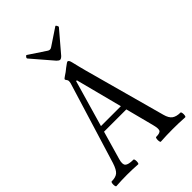

<svg xmlns="http://www.w3.org/2000/svg" viewBox="-255 -963 1065 1065"><g transform="rotate(-45 277.5 -430.5)"><path d="M4 3Q0 3 -1.5 -6Q-3 -15 -1.5 -24.5Q0 -34 4 -34Q36 -34 52 -47.5Q68 -61 81 -101L228 -580Q229 -585 229.5 -588.5Q230 -592 230 -596Q230 -602 225 -608Q220 -614 220 -618Q220 -622 234 -631Q241 -635 252.5 -643.5Q264 -652 272 -659Q297 -678 301 -678Q311 -678 316 -655Q321 -633 326.5 -612Q332 -591 336 -575L468 -93Q477 -59 495 -46.5Q513 -34 544 -34Q548 -34 549.5 -24.5Q551 -15 549.5 -6Q548 3 544 3Q496 0 448 0Q400 0 353 3Q349 3 347.5 -6Q346 -15 347.5 -24.5Q349 -34 353 -34Q385 -34 390.5 -46.5Q396 -59 387 -93L344 -259H169L121 -92Q111 -58 123 -46Q135 -34 175 -34Q179 -34 180.5 -24.5Q182 -15 180.5 -6Q179 3 175 3Q133 0 90 0Q48 0 4 3ZM179 -293H335L264 -567H258ZM279 -713Q272 -713 261 -724L156 -846Q151 -851 158 -859Q163 -866 167 -863L265 -798Q272 -793 279 -793Q286 -793 293 -798L392 -864Q396 -866 400 -858Q405 -849 402 -846L298 -724Q287 -713 279 -713Z"/></g></svg>

Font: Junicode Two Beta Condensed
Style: Regular
Weight: 400
Width: 3
Designer: Peter S. Baker
Foundry: Briery Creek Software
Version: Version 1.053; ttfautohint (v1.8.4)